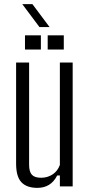

<svg xmlns="http://www.w3.org/2000/svg" viewBox="-20 -903 428 930"><path d="M161 7Q109 7 83.5 -20.5Q58 -48 58 -110V-600H121V-105Q121 -71 134.5 -56.5Q148 -42 179 -42Q210 -42 234.5 -58Q259 -74 270 -104V-600H332V0H270V-53H257Q241 -22 217 -7.5Q193 7 161 7ZM211 -663V-732H289V-663ZM101 -663V-732H178V-663ZM88 -883H137L220 -772H171Z"/></svg>

Font: Big Shoulders Text Light
Style: Regular
Weight: 300
Designer: Patric King
Foundry: XO Type Co
Version: Version 1.000; ttfautohint (v1.8.2)